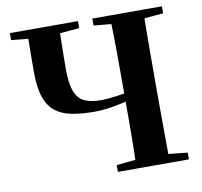

<svg xmlns="http://www.w3.org/2000/svg" viewBox="-82 -831 969 919"><g transform="rotate(-10 403.0 -372.0)"><path d="M162 -696 24 -710V-744H355V-710L192 -696ZM358 -303Q297 -303 249.5 -312Q202 -321 170 -345.5Q138 -370 121.5 -417Q105 -464 105 -540Q105 -591 105.5 -642Q106 -693 107 -744H262Q261 -710 260 -671.5Q259 -633 258.5 -596Q258 -559 258 -530Q258 -458 272.5 -419.5Q287 -381 318.5 -366.5Q350 -352 398 -352Q430 -352 482.5 -359.5Q535 -367 594 -379V-344Q536 -329 474 -316Q412 -303 358 -303ZM418 0V-33L578 -49H607L763 -33V0ZM509 0Q512 -86 512.5 -172.5Q513 -259 513 -343V-394Q513 -483 512.5 -570Q512 -657 509 -744H671Q670 -658 669.5 -570.5Q669 -483 669 -394V-349Q669 -262 669.5 -174.5Q670 -87 671 0ZM578 -696 425 -710V-744H763V-710L607 -696Z"/></g></svg>

Font: Noto Serif JP ExtraBold
Style: Regular
Weight: 800
Designer: Ryoko NISHIZUKA 西塚涼子 (kana & ideographs); Frank Grießhammer (Latin, Greek & Cyrillic); Wenlong ZHANG 张文龙 (bopomofo); San
Foundry: Adobe
Version: Version 2.003-H1;hotconv 1.1.1;makeotfexe 2.6.0